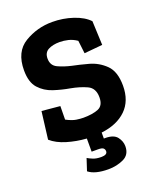

<svg xmlns="http://www.w3.org/2000/svg" viewBox="-157 -755 872 1058"><g transform="rotate(-20 278.5 -225.5)"><path d="M424 121Q424 171 383 190Q342 209 294 209Q215 209 178 179L201 109Q212 116 231.5 124Q251 132 279 132Q315 132 315 111Q315 100 307.5 93Q300 86 276 86H239V9Q180 5 125 -11.5Q70 -28 36 -58L56 -219L163 -209L162 -130Q196 -112 220 -108.5Q244 -105 261 -105Q314 -105 348 -118.5Q382 -132 382 -181Q382 -235 342 -253.5Q302 -272 248 -282Q201 -290 153.5 -305.5Q106 -321 74 -356.5Q42 -392 42 -462Q42 -571 116 -615.5Q190 -660 278 -660Q342 -660 400 -640.5Q458 -621 489 -588L495 -447L388 -437L379 -513Q354 -530 328.5 -536Q303 -542 279 -542Q239 -542 212.5 -528Q186 -514 186 -479Q186 -438 220 -422Q254 -406 298 -396Q338 -388 391.5 -373.5Q445 -359 485.5 -319.5Q526 -280 526 -197Q526 -108 473 -56.5Q420 -5 327 6V41H335Q385 41 404.5 66.5Q424 92 424 121Z"/></g></svg>

Font: Zilla Slab Bold
Style: Bold
Weight: 700
Designer: Typotheque.com
Foundry: Typotheque type foundry
Version: Version 1.1; 2017; ttfautohint (v1.6)